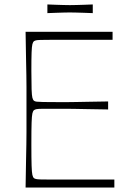

<svg xmlns="http://www.w3.org/2000/svg" viewBox="-20 -843 584 863"><path d="M95 0Q96 -72 97 -118Q98 -164 98.5 -194.5Q99 -225 99 -247.5Q99 -270 99 -293.5Q99 -317 99 -350Q99 -383 99 -406.5Q99 -430 99 -452.5Q99 -475 98.5 -505.5Q98 -536 97 -582Q96 -628 95 -700H486V-664Q468 -664 445.5 -664Q423 -664 397 -664Q371 -664 343.5 -664Q316 -664 288 -664Q236 -664 206 -664Q176 -664 161.5 -663.5Q147 -663 141.5 -661.5Q136 -660 133 -658Q128 -654 125.5 -644Q123 -634 122 -607Q121 -580 121 -524Q121 -469 122 -441.5Q123 -414 125.5 -404Q128 -394 133 -390Q137 -387 144.5 -386Q152 -385 174 -384.5Q196 -384 241 -384Q268 -384 285 -384Q302 -384 322 -384.5Q342 -385 375 -385.5Q408 -386 466 -387V-351Q408 -352 375 -352.5Q342 -353 322 -353.5Q302 -354 285 -354Q268 -354 241 -354Q196 -354 174 -354Q152 -354 144.5 -352.5Q137 -351 133 -348Q128 -344 125.5 -333Q123 -322 122 -291Q121 -260 121 -195Q121 -130 122 -99Q123 -68 125.5 -57Q128 -46 133 -42Q136 -40 141.5 -38.5Q147 -37 161.5 -36.5Q176 -36 206 -36Q236 -36 288 -36Q317 -36 345.5 -36Q374 -36 400 -36Q426 -36 450 -36Q474 -36 494 -36V0ZM193 -784V-823Q215 -822 232.5 -821.5Q250 -821 265 -820.5Q280 -820 294 -820Q309 -820 324 -820.5Q339 -821 357 -821.5Q375 -822 397 -823V-784Q375 -785 357 -785.5Q339 -786 323.5 -786.5Q308 -787 293 -787Q279 -787 264.5 -786.5Q250 -786 232.5 -785.5Q215 -785 193 -784Z"/></svg>

Font: Ojuju ExtraLight
Style: Regular
Weight: 200
Designer: Chisaokwu Joboson, Mirko Velimirovic
Foundry: Udi Foundry
Version: Version 1.000